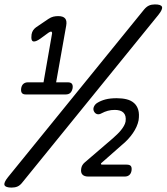

<svg xmlns="http://www.w3.org/2000/svg" viewBox="-93 -800 755 870"><path d="M-40 50Q-68 50 -72.5 39Q-77 28 -57 3L560 -757Q571 -770 582.5 -775Q594 -780 609 -780Q637 -780 641 -769Q645 -758 625 -733L8 27Q-2 40 -13.5 45Q-25 50 -40 50ZM99 -397 142 -643Q144 -650 142.5 -653.5Q141 -657 138 -657Q136 -657 133.5 -655.5Q131 -654 127 -652L90 -625Q80 -618 73 -615Q66 -612 61 -612Q53 -612 50.5 -620Q48 -628 50 -644Q52 -655 57 -662.5Q62 -670 70 -676L126 -714Q138 -722 148.5 -724.5Q159 -727 171 -727Q193 -727 202 -716.5Q211 -706 207 -684L156 -397ZM24 -372Q11 -372 6 -379Q1 -386 3 -400Q5 -413 13 -420Q21 -427 34 -427H214Q228 -427 233 -420Q238 -413 236 -400Q233 -386 225.5 -379Q218 -372 204 -372ZM307 0Q289 0 280.5 -9Q272 -18 275 -36Q276 -44 280 -51Q284 -58 291 -64L418 -173Q428 -182 438 -191.5Q448 -201 455.5 -210.5Q463 -220 468.5 -229.5Q474 -239 476 -249Q478 -263 475.5 -273Q473 -283 466.5 -289.5Q460 -296 450 -299Q440 -302 427 -302Q410 -302 395.5 -298Q381 -294 368 -287Q356 -280 346.5 -283Q337 -286 332 -297Q328 -307 333 -317.5Q338 -328 348 -334Q364 -344 385 -349.5Q406 -355 436 -355Q461 -355 481 -350Q501 -345 514.5 -333Q528 -321 533.5 -302Q539 -283 535 -255Q532 -240 525.5 -225.5Q519 -211 509 -196.5Q499 -182 486.5 -168.5Q474 -155 458 -142L366 -61Q364 -59 364.5 -56.5Q365 -54 371 -54H481Q495 -54 500 -47.5Q505 -41 503 -27Q501 -14 493 -7Q485 0 472 0Z"/></svg>

Font: Maple Mono
Style: Italic
Weight: 400
Italic angle: -10°
Monospace: yes
Designer: subframe7536
Version: Version 7.300